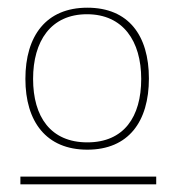

<svg xmlns="http://www.w3.org/2000/svg" viewBox="-20 -730 458 499"><path d="M46 -525C46 -414 100 -341 207 -341C314 -341 367 -414 367 -526C367 -638 314 -710 207 -710C100 -710 46 -637 46 -525ZM66 -525C66 -623 112 -693 206 -693C300 -693 347 -623 347 -525C347 -426 302 -360 207 -360C112 -360 66 -426 66 -525ZM33 -251H386V-271H33Z"/></svg>

Font: Perun Thin
Style: Regular
Weight: 100
Foundry: Copyright (c) Stefan Peev, Context Ltd, 2016
Version: Version 1.089